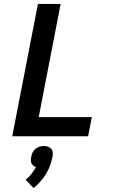

<svg xmlns="http://www.w3.org/2000/svg" viewBox="-20 -690 590 972"><path d="M42 0 172 -670H287L176 -97H445L426 0ZM150 262 110 220Q127 206 139.5 190Q152 174 162 156Q154 153 148 148Q142 143 139 136Q136 129 136 120.5Q136 112 138 104Q140 93 145 82Q150 71 159.5 63.5Q169 56 180 52.5Q191 49 202 49Q213 49 223 52.5Q233 56 239.5 63.5Q246 71 247 82Q248 93 246 104Q241 126 233.5 147.5Q226 169 213.5 189.5Q201 210 185 228.5Q169 247 150 262Z"/></svg>

Font: Lode Term
Style: Bold Italic
Weight: 700
Italic angle: -11°
Monospace: yes
Designer: Belleve Invis
Foundry: Belleve Invis
Version: Version 29.2.0